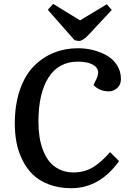

<svg xmlns="http://www.w3.org/2000/svg" viewBox="-20 -966 671 1000"><path d="M229 -915 256.8 -945.8 397 -859.9 536.1 -943.8 562 -914.1 440.9 -784.2Q411.1 -752.9 392.1 -752.9Q381.8 -752.9 368.2 -756.8ZM483.9 -558.1Q493.7 -581.1 490.2 -597.4Q486.8 -613.8 470.9 -624.5Q455.1 -635.3 433.6 -640.1Q412.1 -645 386.2 -645Q285.6 -645 232.9 -562.7Q180.2 -480.5 180.2 -332Q180.2 -291.5 185.5 -254.9Q190.9 -218.3 204.3 -183.3Q217.8 -148.4 238 -123.5Q258.3 -98.6 290.3 -83.3Q322.3 -67.9 362.8 -67.9Q419.9 -67.9 464.4 -95Q508.8 -122.1 553.2 -173.8L600.1 -127Q499 14.2 351.1 14.2Q286.6 14.2 235.1 -5.4Q183.6 -24.9 150.9 -56.9Q118.2 -88.9 96.4 -133.3Q74.7 -177.7 65.9 -224.1Q57.1 -270.5 57.1 -321.8Q57.1 -421.4 83.7 -498.3Q110.4 -575.2 156.5 -621.6Q202.6 -668 260.7 -691.4Q318.8 -714.8 386.2 -714.8Q427.7 -714.8 466.6 -704.8Q505.4 -694.8 537.8 -676Q570.3 -657.2 590.1 -625.5Q609.9 -593.8 609.9 -554.2Q609.9 -524.9 590.8 -507.6Q571.8 -490.2 546.9 -490.2Q499.5 -490.2 466.8 -522.9Z"/></svg>

Font: Literata Book SemiBold
Style: Italic
Weight: 600
Italic angle: -3°
Designer: Latin by Veronika Burian and Jose Scaglione. Greek by Irene Vlachou. Cyrillic by Vera Evstafieva
Foundry: TypeTogether
Version: Version 1.003;PS 001.003;hotconv 1.0.88;makeotf.lib2.5.64775